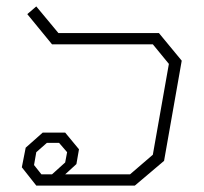

<svg xmlns="http://www.w3.org/2000/svg" viewBox="-20 -578 636 598"><path d="M48 -57 60 -118 113 -165H183L226 -113L218 -67L183 -35H385L456 -96L506 -379L456 -440H142L65 -534L93 -558L162 -475H475L546 -389L491 -77L400 0H93ZM142 -35 183 -72 189 -104 164 -133H126L93 -104L86 -64L109 -35Z"/></svg>

Font: Chakra Petch ExtraLight
Style: Italic
Weight: 275
Italic angle: -10°
Designer: Katatrad Aksorn Co.,Ltd.
Foundry: Cadson Demak Co.,Ltd.
Version: Version 1.000; ttfautohint (v1.6)